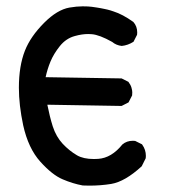

<svg xmlns="http://www.w3.org/2000/svg" viewBox="-20 -582 540 606"><path d="M39.6 -305.2Q39.6 -373.5 58.6 -421.9Q76.2 -466.8 119.6 -510.3Q160.6 -551.3 199.2 -558.1Q222.2 -562 240.7 -562Q259.3 -562 270 -560.5Q280.8 -559.1 286.4 -558.1Q292 -557.1 297.6 -556.2Q303.2 -555.2 308.6 -554Q314 -552.7 318.8 -551.8Q329.1 -549.3 338.4 -545.9Q366.7 -537.1 400.9 -512.7Q413.1 -499 413.1 -479.5Q413.1 -476.6 412.6 -472.2L401.4 -450.2Q383.8 -439 364.3 -437Q346.7 -439 334 -449.7Q293.9 -472.2 269.5 -474.1Q264.6 -474.6 258.3 -474.6Q238.8 -474.6 216.3 -468.3Q188.5 -460.9 168.9 -436.5Q149.4 -412.1 139.4 -387.9Q129.4 -363.8 124 -338.4L363.8 -334.5L385.3 -323.7Q392.6 -314 395 -305.2Q397.5 -296.4 397.5 -290.8Q397.5 -285.2 397 -280.8L385.7 -258.8L363.8 -247.6L129.4 -251.5Q136.7 -214.4 146.5 -183.1Q157.2 -150.4 177.7 -128.4Q198.7 -106 223.1 -91.8Q243.2 -80.1 276.4 -80.1Q282.7 -80.1 290 -80.6Q332 -83.5 366.2 -126Q379.9 -137.7 399.4 -137.7Q402.3 -137.7 406.7 -137.2L428.2 -126.5L429.2 -125Q440.4 -109.4 440.4 -89.8Q440.4 -86.9 439.9 -82.5L427.2 -57.1Q374.5 -8.8 331.1 -1.5Q297.9 3.9 262.2 3.9Q244.1 3.9 241.2 3.4Q209.5 -2.4 177.7 -16.1Q145 -29.8 107.2 -71.8Q69.3 -113.8 53.2 -186.5Q39.6 -250.5 39.6 -305.2Z"/></svg>

Font: Bakudai
Style: Medium
Weight: 500
Version: Version 1.48